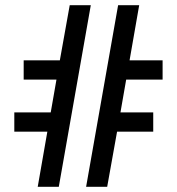

<svg xmlns="http://www.w3.org/2000/svg" viewBox="-20 -718 680 738"><path d="M162 -212H35V-286H175L197 -412H71V-486H210L248 -698H329L206 0H125ZM434 -698H515L478 -486H605V-412H465L443 -286H569V-212H430L392 0H311Z"/></svg>

Font: Writer
Style: Regular
Weight: 400
Monospace: yes
Designer: Mike Abbink, Paul van der Laan, Pieter van Rosmalen
Foundry: Bold Monday
Version: Version 2.001 2020